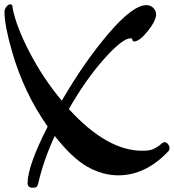

<svg xmlns="http://www.w3.org/2000/svg" viewBox="-20 -793 813 898"><path d="M665 -769Q684 -769 697 -756Q710 -743 710 -726Q710 -696 671 -647.5Q632 -599 607 -599Q601 -599 599.5 -606.5Q598 -614 591 -614Q553 -614 467 -517.5Q381 -421 302 -283Q480 -88 645 -88Q681 -88 696 -95.5Q711 -103 716 -106Q728 -114 735.5 -121Q743 -128 750.5 -128Q758 -128 765.5 -119Q773 -110 773 -99.5Q773 -89 763 -81Q659 27 533 27Q460 27 389 -13Q318 -53 236 -157Q183 -42 159 64Q156 77 151 81Q146 85 132 85Q109 85 109 63Q110 -19 203 -201Q92 -358 36 -553Q1 -674 1 -739Q1 -749 9.5 -761Q18 -773 30 -773Q39 -773 39 -755Q56 -668 119 -547Q182 -426 269 -322Q374 -503 487.5 -636Q601 -769 665 -769Z"/></svg>

Font: Dr Sugiyama
Style: Regular
Weight: 400
Designer: Alejandro Paul
Foundry: Alejandro Paul
Version: Version 1.000